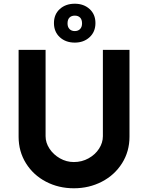

<svg xmlns="http://www.w3.org/2000/svg" viewBox="-20 -1004 796 1032"><path d="M377 -133Q420 -133 456 -153Q492 -173 512.5 -205Q533 -237 533 -272V-736H676V-269Q676 -190 636 -126.5Q596 -63 527.5 -27.5Q459 8 377 8Q295 8 227 -27.5Q159 -63 119.5 -126.5Q80 -190 80 -269V-736H225V-272Q225 -237 246 -205Q267 -173 302 -153Q337 -133 377 -133ZM382 -984Q430 -984 461.5 -955.5Q493 -927 493 -880Q493 -833 461.5 -804Q430 -775 382 -775Q333 -775 301.5 -804Q270 -833 270 -880Q270 -927 301.5 -955.5Q333 -984 382 -984ZM382 -837Q400 -837 410.5 -848Q421 -859 421 -878Q421 -899 410.5 -909.5Q400 -920 382 -920Q364 -920 353.5 -909.5Q343 -899 343 -878Q343 -859 353.5 -848Q364 -837 382 -837Z"/></svg>

Font: Josefin Sans
Style: Bold
Weight: 700
Designer: Santiago Orozco
Foundry: Typemade
Version: Version 2.000